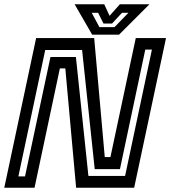

<svg xmlns="http://www.w3.org/2000/svg" viewBox="-32 -878 796 898"><path d="M54 -53H85L204 -611.5H323L381.5 -55H553L678.5 -646H647.5L529 -87H411L352 -644H179.5ZM-12 0 137 -700H408.5L458 -143.5H484.5L603 -700H744.5L595.5 0H324L273.5 -558H248L129.5 0ZM399 -716 317 -858H455.5L480.5 -804L528.5 -858H667L525 -716ZM433 -751H503.5L568.5 -818H538.5L492 -768H452L427 -818H397Z"/></svg>

Font: Tourney Thin SemiBold
Style: Italic
Weight: 600
Italic angle: -12°
Version: Version 1.015